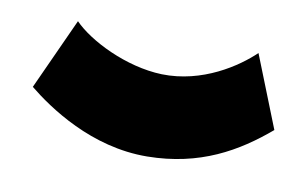

<svg xmlns="http://www.w3.org/2000/svg" viewBox="-38 -363 528 331"><g transform="rotate(10 226.0 -197.5)"><path d="M392 -302C364 -275 305 -235 234 -237C171 -239 104 -273 76 -302L19 -177C56 -147 136 -92 234 -93C326 -94 389 -131 442 -176Z"/></g></svg>

Font: Montserrat arm Black
Style: Regular
Weight: 900
Designer: Julieta Ulanovsky
Foundry: Julieta Ulanovsky
Version: Version 6.000;PS 006.000;hotconv 1.0.88;makeotf.lib2.5.64775